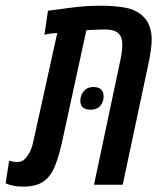

<svg xmlns="http://www.w3.org/2000/svg" viewBox="-61 -660 573 686"><path d="M21 6.8Q-13.2 6.8 -41 -4.9L-28.3 -85.9Q-11.7 -81.1 -2.4 -81.1Q13.7 -81.1 22.5 -87.4Q31.2 -93.8 40.5 -107.9Q45.4 -115.7 49.8 -126Q54.2 -136.2 58.1 -154.8L143.6 -542Q131.8 -541.5 120.6 -540.3Q109.4 -539.1 97.7 -535.6L110.4 -621.6Q151.4 -627.4 200 -633.5Q248.5 -639.6 301.8 -639.6Q342.3 -639.6 381.1 -633.5Q419.9 -627.4 444.3 -606.9Q463.9 -590.8 472.4 -568.4Q481 -545.9 481 -520Q481 -502 477.8 -479.5Q474.6 -457 469.2 -431.6L377.4 0H274.9L367.7 -438.5Q376 -476.6 376 -499.5Q376 -531.2 358.9 -543.5Q349.6 -550.3 337.2 -552.5Q324.7 -554.7 315.4 -554.7Q308.1 -554.7 289.3 -554.2Q270.5 -553.7 247.6 -552.2L159.7 -147.9Q148.4 -98.1 134 -63.5Q119.6 -28.8 93.5 -11Q67.4 6.8 21 6.8ZM262.7 -268.1Q226.1 -268.1 226.1 -299.8Q226.1 -319.8 238.5 -334.5Q251 -349.1 272.9 -349.1Q309.1 -349.1 309.1 -315.4Q309.1 -295.4 297.1 -281.7Q285.2 -268.1 262.7 -268.1Z"/></svg>

Font: Open Sans Condensed SemiBold
Style: Italic
Weight: 600
Width: 3
Italic angle: -12°
Designer: Monotype Design Team
Foundry: Monotype Imaging Inc.
Version: Version 3.000; ttfautohint (v1.8.4)